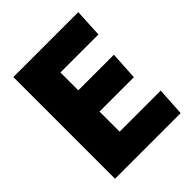

<svg xmlns="http://www.w3.org/2000/svg" viewBox="-203 -850 972 972"><g transform="rotate(-45 283.5 -364.0)"><path d="M55 -728H520L512 -576H240V-448H495L486 -296H240V-152H534L525 0H55Z"/></g></svg>

Font: Murecho Thin ExtraBold
Style: Regular
Weight: 800
Version: Version 1.010